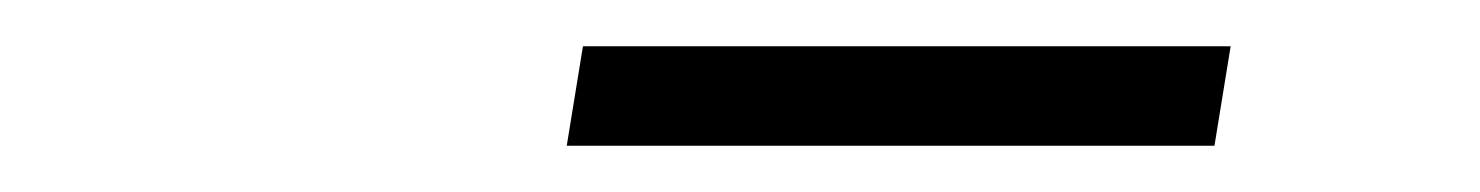

<svg xmlns="http://www.w3.org/2000/svg" viewBox="-20 -747 640 83"><path d="M225 -684 232 -727H512L505 -684Z"/></svg>

Font: NKDuy Mono Thin
Style: Italic
Weight: 100
Italic angle: -9°
Monospace: yes
Designer: NKDuy
Foundry: NKDuy
Version: Version 2.251; ttfautohint (v1.8.4.7-5d5b)